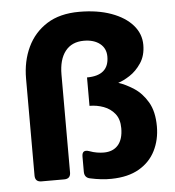

<svg xmlns="http://www.w3.org/2000/svg" viewBox="-51 -745 738 808"><g transform="rotate(-5 317.5 -341.0)"><path d="M93 0Q66 0 66 -27V-436Q66 -510 94 -569Q122 -628 176.5 -662.5Q231 -697 313 -697Q390 -697 448 -676Q506 -655 538 -618.5Q570 -582 570 -535Q570 -490 549 -458.5Q528 -427 500 -409Q472 -391 451 -385Q482 -375 516 -353Q550 -331 573.5 -291Q597 -251 597 -188Q597 -132 574 -86Q551 -40 504.5 -13Q458 14 388 15Q347 16 297 5Q274 0 274 -25V-89Q274 -120 305 -109Q321 -103 336.5 -100.5Q352 -98 365 -98Q404 -98 425.5 -122.5Q447 -147 447 -194Q447 -232 428.5 -255Q410 -278 381.5 -288.5Q353 -299 322 -299V-419Q415 -419 415 -499Q415 -534 389.5 -554Q364 -574 322 -574Q271 -574 243.5 -539Q216 -504 216 -440V-27Q216 0 189 0Z"/></g></svg>

Font: Pitagon Sans
Style: Bold
Weight: 700
Designer: Travis Tran
Foundry: Pitagon
Version: Version 1.001; ttfautohint (v1.8.4.7-5d5b);gftools[0.9.26]